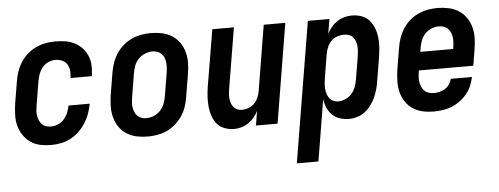

<svg xmlns="http://www.w3.org/2000/svg" viewBox="-49 -657 2599 1001"><g transform="rotate(-5 1250.0 -156.5)"><path d="M200 8Q170 8 142 2Q114 -4 92 -19.5Q70 -35 54.5 -58Q39 -81 32 -108Q25 -135 26 -164Q27 -193 31 -222L51 -342Q55 -367 64 -392Q73 -417 87.5 -439Q102 -461 123 -479Q144 -497 168 -508Q192 -519 217.5 -523.5Q243 -528 268 -528Q294 -528 319.5 -524Q345 -520 367 -509Q389 -498 406 -480.5Q423 -463 433 -440.5Q443 -418 445 -392.5Q447 -367 443 -340L442 -331H331V-336Q334 -354 331.5 -372Q329 -390 320 -404Q311 -418 294.5 -425Q278 -432 260 -432Q241 -432 222 -423.5Q203 -415 190.5 -399Q178 -383 171.5 -364.5Q165 -346 162 -327L142 -207Q140 -193 138.5 -179Q137 -165 139 -152Q141 -139 146 -127Q151 -115 160 -105.5Q169 -96 181.5 -92Q194 -88 208 -88Q226 -88 244.5 -96Q263 -104 276 -119Q289 -134 296.5 -152Q304 -170 307 -188V-189H418V-187Q413 -161 404 -136Q395 -111 380 -88Q365 -65 345 -46Q325 -27 301 -14.5Q277 -2 251 3Q225 8 200 8Z M706 8Q676 8 647.5 2Q619 -4 595.5 -19Q572 -34 556.5 -56.5Q541 -79 533.5 -106.5Q526 -134 526.5 -163.5Q527 -193 531 -222L551 -342Q555 -367 564 -392Q573 -417 587.5 -439Q602 -461 623 -479Q644 -497 668 -508Q692 -519 717 -523.5Q742 -528 767 -528Q797 -528 825.5 -522Q854 -516 877.5 -501Q901 -486 917 -463.5Q933 -441 940.5 -413.5Q948 -386 947.5 -356.5Q947 -327 942 -298L922 -178Q918 -153 909.5 -128Q901 -103 886 -81Q871 -59 850.5 -41Q830 -23 806 -12Q782 -1 756.5 3.5Q731 8 706 8ZM706 -88Q725 -88 745 -96Q765 -104 779.5 -119.5Q794 -135 801.5 -154.5Q809 -174 812 -193L832 -313Q834 -327 835 -340.5Q836 -354 834.5 -367.5Q833 -381 828.5 -393Q824 -405 815 -414Q806 -423 793.5 -427.5Q781 -432 767 -432Q748 -432 728.5 -424Q709 -416 694 -400.5Q679 -385 672 -365.5Q665 -346 662 -327L642 -207Q640 -193 638.5 -179.5Q637 -166 639 -152.5Q641 -139 645.5 -127Q650 -115 659 -106Q668 -97 680 -92.5Q692 -88 706 -88Z M1158 8Q1132 8 1108 -1Q1084 -10 1068.5 -28Q1053 -46 1045 -70Q1037 -94 1034.5 -119Q1032 -144 1033.5 -170Q1035 -196 1039 -222L1089 -520H1202L1150 -207Q1148 -194 1146.5 -180.5Q1145 -167 1146 -154Q1147 -141 1151 -129Q1155 -117 1162.5 -107.5Q1170 -98 1181.5 -93Q1193 -88 1206 -88Q1224 -88 1241.5 -94.5Q1259 -101 1272 -114.5Q1285 -128 1292 -145Q1299 -162 1302 -180L1358 -520H1471L1385 0H1272L1284 -75Q1275 -57 1262 -41.5Q1249 -26 1232 -14.5Q1215 -3 1196 2.5Q1177 8 1158 8Z M1467 215 1589 -520H1702L1689 -444Q1699 -462 1712 -478Q1725 -494 1742.5 -505.5Q1760 -517 1780 -522.5Q1800 -528 1819 -528Q1846 -528 1870 -519.5Q1894 -511 1910 -493Q1926 -475 1935 -451.5Q1944 -428 1947 -402.5Q1950 -377 1948 -350.5Q1946 -324 1942 -298L1922 -178Q1919 -156 1913 -134.5Q1907 -113 1898 -92.5Q1889 -72 1875 -53Q1861 -34 1843 -20Q1825 -6 1802.5 1Q1780 8 1759 8Q1734 8 1711 0.5Q1688 -7 1671.5 -23Q1655 -39 1645.5 -61Q1636 -83 1633 -106L1580 215ZM1710 -88Q1729 -88 1748.5 -96.5Q1768 -105 1781.5 -120.5Q1795 -136 1802 -155Q1809 -174 1812 -193L1832 -313Q1834 -327 1835 -340.5Q1836 -354 1835 -367Q1834 -380 1829.5 -392Q1825 -404 1817 -413.5Q1809 -423 1796.5 -427.5Q1784 -432 1771 -432Q1753 -432 1735 -426Q1717 -420 1703.5 -406.5Q1690 -393 1682.5 -375.5Q1675 -358 1672 -340L1652 -220Q1650 -206 1648.5 -191.5Q1647 -177 1647.5 -163Q1648 -149 1652 -135.5Q1656 -122 1663.5 -111Q1671 -100 1683.5 -94Q1696 -88 1710 -88Z M2203 8Q2173 8 2145 2Q2117 -4 2094 -19Q2071 -34 2055.5 -57Q2040 -80 2033 -107Q2026 -134 2026.5 -163.5Q2027 -193 2031 -222L2051 -342Q2055 -367 2064 -392Q2073 -417 2087.5 -439Q2102 -461 2122.5 -479Q2143 -497 2167.5 -508Q2192 -519 2217 -523.5Q2242 -528 2267 -528Q2297 -528 2325.5 -522Q2354 -516 2377 -501.5Q2400 -487 2416.5 -464Q2433 -441 2440.5 -413.5Q2448 -386 2447.5 -356.5Q2447 -327 2442 -298L2428 -212H2143L2142 -207Q2140 -193 2139 -179Q2138 -165 2140 -151.5Q2142 -138 2147.5 -126Q2153 -114 2162 -105Q2171 -96 2184 -92Q2197 -88 2211 -88Q2226 -88 2241 -91.5Q2256 -95 2269.5 -103.5Q2283 -112 2292.5 -126Q2302 -140 2305 -154H2416Q2411 -131 2401.5 -108.5Q2392 -86 2376 -66.5Q2360 -47 2339.5 -32Q2319 -17 2296.5 -8Q2274 1 2250 4.5Q2226 8 2203 8ZM2159 -308H2331L2332 -313Q2334 -327 2335 -340.5Q2336 -354 2334.5 -367.5Q2333 -381 2328 -393Q2323 -405 2314.5 -414Q2306 -423 2293 -427.5Q2280 -432 2267 -432Q2247 -432 2227.5 -424Q2208 -416 2193.5 -400.5Q2179 -385 2172 -365.5Q2165 -346 2162 -327Z"/></g></svg>

Font: Iosevka Oblique
Style: Bold
Weight: 700
Italic angle: -9°
Monospace: yes
Designer: Belleve Invis
Foundry: Belleve Invis
Version: Version 32.5.0; ttfautohint (v1.8.4)